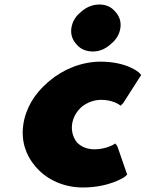

<svg xmlns="http://www.w3.org/2000/svg" viewBox="-20 -808 645 850"><path d="M428 -366C481 -366 510 -343 510 -343L514 -340L525 -351L605 -476L596 -486C595 -487 543 -535 425 -535C343 -535 260 -502 198 -449L190 -442C133 -393 93 -328 83 -255C73 -184 94 -121 136 -72L143 -64C191 -11 264 22 347 22C464 22 531 -24 532 -25L543 -35L499 -162L490 -173L486 -170C486 -170 451 -147 398 -147C367 -147 342 -157 322 -176C305 -196 295 -225 299 -257C303 -288 320 -317 344 -337C368 -355 397 -366 428 -366ZM344 -760 336 -753C314 -735 300 -711 296 -684C292 -657 300 -633 316 -615L322 -608C338 -590 363 -580 391 -580C419 -580 443 -590 465 -608L473 -615C495 -633 509 -657 513 -684C517 -711 509 -735 493 -753L487 -760C471 -778 448 -788 420 -788C392 -788 366 -778 344 -760Z"/></svg>

Font: Hussar Woodtype
Style: UltraObl
Weight: 900
Foundry: Cannot Into Space Fonts
Version: Version 1.07